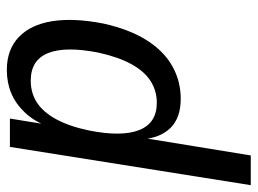

<svg xmlns="http://www.w3.org/2000/svg" viewBox="-116 -629 754 562"><g transform="rotate(90 261.0 -348.0)"><path d="M185 9Q125 9 88.5 -26Q52 -61 42 -124Q32 -187 49 -274Q66 -350 97.5 -400Q129 -450 173 -475Q217 -500 269 -500Q325 -500 354.5 -470Q384 -440 388 -385L383 -386L435 -705H522L410 0H327L345 -111H350Q335 -71 309.5 -44Q284 -17 253 -4Q222 9 185 9ZM216 -61Q252 -61 280 -79Q308 -97 329 -135.5Q350 -174 362 -232Q381 -328 360.5 -379Q340 -430 281 -430Q246 -430 217.5 -412Q189 -394 168 -356Q147 -318 134 -259Q115 -162 135.5 -111.5Q156 -61 216 -61Z"/></g></svg>

Font: Nunito Sans 10pt Condensed Medium
Style: Italic
Weight: 500
Width: 3
Italic angle: -9°
Designer: Vernon Adams
Foundry: Vernon Adams
Version: Version 3.101;gftools[0.9.27]